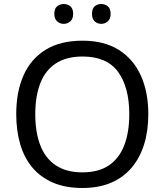

<svg xmlns="http://www.w3.org/2000/svg" viewBox="-20 -928 821 958"><path d="M720 -358Q720 -275 699 -207.5Q678 -140 636.5 -91Q595 -42 533.5 -16Q472 10 391 10Q307 10 245 -16.5Q183 -43 142 -91.5Q101 -140 81 -208Q61 -276 61 -359Q61 -469 97 -551Q133 -633 206.5 -679Q280 -725 392 -725Q499 -725 572 -679.5Q645 -634 682.5 -551.5Q720 -469 720 -358ZM156 -358Q156 -268 181 -203Q206 -138 258.5 -103Q311 -68 391 -68Q472 -68 523.5 -103Q575 -138 600 -203Q625 -268 625 -358Q625 -493 569 -569.5Q513 -646 392 -646Q311 -646 258.5 -611.5Q206 -577 181 -512.5Q156 -448 156 -358ZM251 -859Q251 -885 265 -896.5Q279 -908 298 -908Q317 -908 331 -896.5Q345 -885 345 -859Q345 -834 331 -821.5Q317 -809 298 -809Q279 -809 265 -821.5Q251 -834 251 -859ZM439 -859Q439 -885 452.5 -896.5Q466 -908 485 -908Q504 -908 518 -896.5Q532 -885 532 -859Q532 -834 518 -821.5Q504 -809 485 -809Q466 -809 452.5 -821.5Q439 -834 439 -859Z"/></svg>

Font: Noto Sans Tamil
Style: Regular
Weight: 400
Designer: Jelle Bosma - Monotype Design Team
Foundry: Monotype Imaging Inc.
Version: Version 2.003